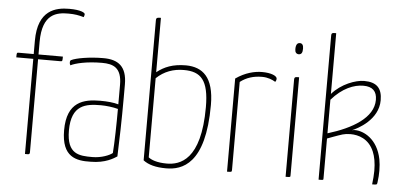

<svg xmlns="http://www.w3.org/2000/svg" viewBox="-51 -843 2006 957"><g transform="rotate(5 952.5 -365.0)"><path d="M102 -476V0H116C123 0 126 -3 126 -10V-476H238C248 -476 248 -478 248 -500H126V-563C126 -706 200 -716 257 -716C289 -716 310 -712 334 -705C336 -710 338 -714 338 -720C338 -727 318 -740 259 -740C192 -740 102 -721 102 -567V-500H27C17 -500 17 -498 17 -476Z M568 -389C568 -479 524 -510 450 -510C381 -510 313 -498 290 -486C286 -484 285 -480 285 -473C285 -468 286 -465 289 -460C312 -472 369 -486 445 -486C501 -486 544 -471 544 -385V-287C520 -294 487 -297 453 -297C370 -297 286 -278 286 -135C286 0 360 12 431 10C506 10 546 -18 562 -28C565 -108 568 -209 568 -323ZM544 -264C544 -187 542 -96 538 -43C524 -31 483 -14 438 -14C373 -14 310 -16 310 -136C310 -265 383 -275 458 -275C483 -275 519 -271 544 -264Z M694 -20C720 0 757 10 809 10C888 10 1004 -26 1004 -324C1004 -464 946 -509 864 -510C797 -510 755 -492 718 -463V-735C701 -735 694 -735 694 -720ZM718 -433C757 -470 803 -486 855 -486C940 -486 980 -446 980 -311C980 -44 875 -14 810 -14C760 -14 732 -26 718 -37Z M1113 0C1134 0 1137 0 1137 -10V-451C1168 -475 1204 -486 1246 -486C1276 -486 1298 -476 1313 -467C1316 -469 1319 -477 1319 -483C1319 -497 1290 -510 1244 -510C1207 -510 1160 -499 1113 -466Z M1399 -638C1399 -623 1405 -615 1417 -614C1432 -614 1437 -624 1437 -644C1437 -661 1431 -670 1419 -670C1406 -670 1399 -660 1399 -638ZM1430 -500C1411 -500 1406 -500 1406 -485V0C1430 0 1430 0 1430 -10Z M1571 0C1594 0 1595 0 1595 -7V-10V-208C1595 -208 1650 -229 1671 -235C1681 -238 1695 -240 1710 -240C1750 -240 1802 -225 1828 -163C1838 -139 1844 -108 1844 -68C1844 -48 1842 -25 1839 0C1864 0 1863 0 1865 -13C1868 -34 1869 -53 1869 -71C1869 -92 1867 -111 1864 -128C1844 -228 1774 -262 1730 -262C1725 -262 1720 -261 1715 -260C1743 -271 1845 -323 1845 -421C1845 -481 1818 -510 1755 -510C1712 -510 1641 -484 1595 -431V-735C1576 -735 1571 -735 1571 -720ZM1595 -402C1648 -463 1706 -486 1753 -486C1799 -486 1821 -464 1821 -421C1821 -331 1717 -271 1595 -234Z"/></g></svg>

Font: Yanone Kaffeesatz Extra Light
Style: Regular
Weight: 200
Designer: Yanone (Cyrillic: Daniel Pouzeot & Huerta Tipografica)
Foundry: Yanone
Version: Version 1.100;PS 001.100;hotconv 1.0.70;makeotf.lib2.5.58329